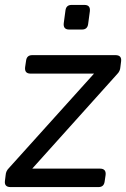

<svg xmlns="http://www.w3.org/2000/svg" viewBox="-32 -760 513 780"><path d="M11 0Q-15 0 -12 -25L-9 -49Q-8 -65 4 -77L350 -461H92Q67 -461 70 -487L74 -514Q77 -536 99 -536H437Q463 -536 460 -511L457 -487Q456 -471 444 -459L99 -75H374Q400 -75 397 -49L393 -22Q390 0 368 0ZM249 -640Q224 -640 227 -666L234 -718Q237 -740 259 -740H311Q336 -740 333 -714L326 -662Q323 -640 301 -640Z"/></svg>

Font: Pitagon Sans Text
Style: Italic
Weight: 400
Italic angle: -8°
Designer: Travis Tran
Foundry: Pitagon
Version: Version 1.001; ttfautohint (v1.8.4.7-5d5b);gftools[0.9.26]